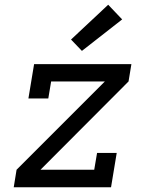

<svg xmlns="http://www.w3.org/2000/svg" viewBox="-20 -791 640 811"><path d="M38 0 50 -74 423 -447H196L184 -375H100L124 -520H535L523 -447L151 -74H378L390 -145H473L449 0ZM326 -576 280 -624 437 -771 496 -709Z"/></svg>

Font: Iosevka Etoile Oblique
Style: Regular
Weight: 400
Italic angle: -9°
Designer: Belleve Invis
Foundry: Belleve Invis
Version: Version 15.5.2; ttfautohint (v1.8.4)